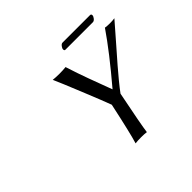

<svg xmlns="http://www.w3.org/2000/svg" viewBox="-177 -987 1207 1207"><g transform="rotate(-45 427.0 -383.5)"><path d="M545.9 -285.2Q499 -53.2 492.2 2.9Q473.6 0 442.9 0Q410.2 0 392.1 2.9Q413.1 -64.9 458 -274.9Q440.4 -323.2 383.5 -462.9Q326.7 -602.5 306.2 -647.9Q331.5 -645 362.8 -645Q394.5 -645 419.9 -647.9Q431.2 -611.3 445.8 -569.1Q460.4 -526.9 471.2 -497.3Q481.9 -467.8 501 -417.2Q520 -366.7 529.8 -339.8Q681.2 -518.1 770 -647.9Q788.1 -645 812 -645Q834 -645 854 -647.9Q811 -598.1 749 -527.3Q687 -456.5 658.9 -424.1Q630.9 -391.6 598.6 -352.5Q566.4 -313.5 545.9 -285.2ZM740.2 -725.6H496.1Q487.3 -725.6 487.3 -736.8Q487.3 -746.6 496.6 -758.3Q505.9 -770 515.1 -770H759.3Q770 -770 770 -758.8Q770 -749.5 760.5 -737.5Q751 -725.6 740.2 -725.6Z"/></g></svg>

Font: Linear Smooth
Style: Italic
Weight: 400
Designer: Philipp H. Poll, Flanker
Foundry: Philipp H. Poll, reworked by Flanker
Version: Version 1.061 | FøM Fix